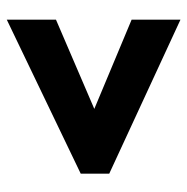

<svg xmlns="http://www.w3.org/2000/svg" viewBox="-13 -644 552 566"><g transform="rotate(-90 263.0 -361.0)"><path d="M488 -105 34 -315V-399L488 -617V-472L225 -359L488 -249Z"/></g></svg>

Font: Noto Sans Gujarati UI Condensed Black
Style: Regular
Weight: 900
Width: 3
Designer: Jelle Bosma - Monotype Design Team, Universal Thirst
Foundry: Monotype Imaging Inc.
Version: Version 2.106; ttfautohint (v1.8.4.7-5d5b)